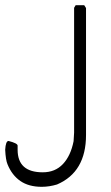

<svg xmlns="http://www.w3.org/2000/svg" viewBox="-20 -721 428 741"><path d="M272 -701H305L312 -690V-200Q312 -57 200 -9Q170 0 141 0Q91 0 58.5 -22.5Q26 -45 9 -87Q2 -103 0 -143Q2 -177 13 -177Q48 -168 48 -159V-146V-143Q48 -56 145 -56Q193 -56 223 -88Q253 -120 264 -176Q264 -184 265 -192.5Q266 -201 266 -209V-691Z"/></svg>

Font: Ekushey Kolom
Style: Regular
Weight: 400
Designer: Al Mamun Sumon
Foundry: Al Mamun Sumon
Version: Version 1.0